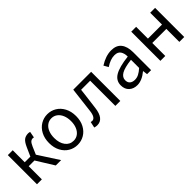

<svg xmlns="http://www.w3.org/2000/svg" viewBox="199 -1537 2529 2529"><g transform="rotate(-45 1463.5 -272.0)"><path d="M442 0 290 -245H183V0H92V-543H183V-319H288L342 -440Q372 -508 404 -532.5Q436 -557 484 -557Q500 -557 516 -551L500 -465Q491 -468 482 -468Q458 -468 440.5 -453Q423 -438 403 -393L357 -286L542 0Z M588 -271Q588 -358 622.5 -423Q657 -488 714.5 -522.5Q772 -557 840 -557Q908 -557 965.5 -522.5Q1023 -488 1057.5 -423Q1092 -358 1092 -271Q1092 -184 1057.5 -119.5Q1023 -55 965.5 -21Q908 13 840 13Q772 13 714.5 -21Q657 -55 622.5 -119.5Q588 -184 588 -271ZM998 -271Q998 -333 978 -380.5Q958 -428 922 -454.5Q886 -481 840 -481Q794 -481 758 -454.5Q722 -428 702.5 -380.5Q683 -333 683 -271Q683 -177 726 -120Q769 -63 840 -63Q887 -63 922.5 -89Q958 -115 978 -162Q998 -209 998 -271Z M1154 5 1172 -79Q1186 -75 1196 -75Q1256 -75 1269 -191Q1289 -353 1298 -435Q1303 -471 1311 -543H1644V0H1552V-469H1383L1374 -390Q1356 -242 1346 -168Q1324 13 1204 13Q1180 13 1154 5Z M1793 -141Q1793 -229 1872.5 -276.5Q1952 -324 2127 -344Q2127 -405 2101.5 -443Q2076 -481 2015 -481Q1938 -481 1852 -423L1816 -486Q1927 -557 2030 -557Q2126 -557 2172 -498Q2218 -439 2218 -334V0H2143L2135 -65H2132Q2038 13 1952 13Q1882 13 1837.5 -28Q1793 -69 1793 -141ZM2127 -132V-284Q1994 -268 1938 -235Q1882 -202 1882 -147Q1882 -103 1908.5 -81.5Q1935 -60 1978 -60Q2016 -60 2050.5 -77.5Q2085 -95 2127 -132Z M2391 -543H2482V-323H2744V-543H2835V0H2744V-242H2482V0H2391Z"/></g></svg>

Font: Noto Sans SC
Style: Regular
Weight: 400
Designer: Ryoko NISHIZUKA ____ (kana & ideographs); Paul D. Hunt (Latin, Greek & Cyrillic); Wenlong ZHANG ___ (bopomofo); Sandoll 
Foundry: Adobe Systems Incorporated
Version: Version 1.004